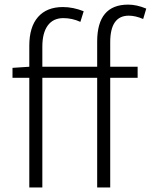

<svg xmlns="http://www.w3.org/2000/svg" viewBox="-20 -828 666 848"><path d="M626 -790 612.3 -744.1Q578.1 -758.8 548.8 -758.8Q466.8 -758.8 466.8 -641.6V-533.2H587.9V-484.4H466.8V0H409.2V-484.4H167V0H109.4V-484.4H35.2V-528.3L109.4 -533.2V-626Q109.4 -709 147.9 -752.9Q186.5 -796.9 257.8 -796.9Q302.7 -796.9 349.6 -778.3L335 -731.4Q298.8 -748 259.8 -748Q214.8 -748 190.9 -715.3Q167 -682.6 167 -622.1V-533.2H409.2V-644.5Q409.2 -807.6 545.9 -807.6Q584 -807.6 626 -790Z"/></svg>

Font: Gen Shin Gothic Light
Style: Regular
Weight: 200
Designer: [Source Han Sans]
Ryoko NISHIZUKA  (kana & ideographs); Paul D. Hunt (Latin, Greek & Cyrillic); Wenlong ZHANG  (bopomofo
Version: Version 1.002.20150607